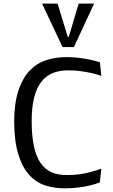

<svg xmlns="http://www.w3.org/2000/svg" viewBox="-20 -1031 623 1063"><path d="M338.4 11.7Q279.3 11.7 228.5 -5.1Q177.7 -22 140.1 -64.5Q102.5 -106.9 80.8 -178.5Q59.1 -250 58.6 -355Q58.6 -456.5 80.6 -525.4Q102.5 -594.2 141.1 -636.7Q180.2 -678.7 232.9 -696.8Q285.6 -714.8 348.1 -714.8Q387.7 -714.8 421.6 -710.2Q455.6 -705.6 480.5 -700.2Q495.1 -696.8 508.3 -693.4Q521.5 -689.9 533.2 -686L541 -610.4Q517.6 -619.1 487.3 -626.5Q462.4 -631.8 429.2 -636.7Q396 -641.6 358.4 -641.6Q311 -641.6 273.4 -627Q235.8 -612.3 209.5 -579.1Q183.1 -545.9 169.2 -491.9Q155.3 -438 155.3 -356Q156.2 -199.2 204.1 -129.4Q228.5 -93.8 264.6 -77.6Q300.8 -61.5 349.1 -62Q389.6 -61.5 424.3 -66.7Q459 -71.8 485.4 -79.6Q515.6 -87.9 541 -97.2L532.7 -21Q510.3 -12.2 478.5 -4.4Q452.6 2 417 6.8Q381.3 11.7 338.4 11.7ZM501 -1011.2 389.2 -770.5H326.2L212.9 -1011.2H298.8L355 -827.1H360.8L415.5 -1011.2Z"/></svg>

Font: Mako
Style: Regular
Weight: 400
Designer: vernon adams
Foundry: vernon adams
Version: Version 1.100; ttfautohint (v1.8.4.7-5d5b);gftools[0.9.33]